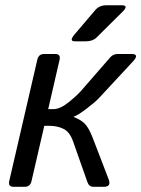

<svg xmlns="http://www.w3.org/2000/svg" viewBox="-20 -721 545 741"><path d="M32.7 0Q10.7 0 15.6 -22L124 -490.7Q128.9 -512.7 150.9 -512.7H192.9Q214.8 -512.7 210 -490.7L166 -299.8H186Q211.9 -299.8 244.1 -325.7Q276.4 -351.6 293.5 -371.1L405.8 -500Q417 -512.7 434.6 -512.7H486.8Q520 -512.7 493.2 -483.9L361.3 -341.8Q348.1 -327.6 314.7 -302Q281.2 -276.4 264.2 -270.5L263.7 -269.5Q289.6 -260.3 305.9 -244.9Q322.3 -229.5 338.4 -187.5L399.4 -28.8Q410.6 0 379.9 0H340.8Q323.7 0 317.4 -18.1L262.2 -174.8Q249.5 -211.4 225.6 -223.4Q201.7 -235.4 171.4 -235.4H150.9L101.6 -22Q96.7 0 74.7 0ZM269.5 -561.5Q245.1 -561.5 267.1 -587.4L348.1 -682.6Q363.8 -700.7 390.6 -700.7H449.7Q478.5 -700.7 452.6 -675.3L352.1 -575.7Q337.4 -561.5 310.5 -561.5Z"/></svg>

Font: Istok Web
Style: Italic
Weight: 400
Italic angle: -13°
Designer: Andrey V. Panov
Foundry: Andrey V. Panov
Version: Version 1.0.2g